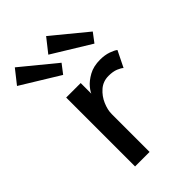

<svg xmlns="http://www.w3.org/2000/svg" viewBox="-259 -731 809 809"><g transform="rotate(-45 145.0 -327.0)"><path d="M138 0H51.5V-410.5H138V-339.5H135.5Q138 -352.5 154 -372Q170 -391.5 198 -407Q226 -422.5 265 -422.5Q293.5 -422.5 315.2 -414.8Q337 -407 346 -399.5L310.5 -327.5Q303.5 -334.5 286 -341.8Q268.5 -349 242.5 -349Q209.5 -349 186 -328.5Q162.5 -308 150.2 -279.2Q138 -250.5 138 -226ZM296.5 -487 126 -591.5 175 -653.5 327.5 -528ZM110 -487 -60.5 -591.5 -11.5 -653.5 141.5 -528Z"/></g></svg>

Font: League Spartan Thin
Style: Regular
Weight: 400
Version: Version 2.002